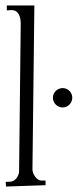

<svg xmlns="http://www.w3.org/2000/svg" viewBox="-20 -721 308 704"><path d="M147 -59H133C114 -58 99 -84 99 -100L106 -701H5V-683L22 -684C50 -684 56 -656 56 -634L50 -93C50 -77 36 -55 18 -55L1 -54L2 -37L147 -42ZM245 -363C245 -382 229 -398 210 -398C190 -398 174 -382 174 -363C174 -343 190 -327 210 -327C229 -327 245 -343 245 -363Z"/></svg>

Font: Bigelow Rules
Style: Regular
Weight: 400
Designer: Astigmatic (AOETI)
Foundry: Astigmatic (AOETI)
Version: Version 1.000